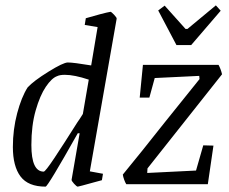

<svg xmlns="http://www.w3.org/2000/svg" viewBox="-20 -687 853 716"><path d="M415 -617 315 -48 364 -39 360 -15 334 -8Q273 9 270 9Q266 9 256 -2Q246 -13 247 -17L277 -190H270Q158 9 150 9Q85 9 56.5 -29Q28 -67 28 -139Q28 -204 44 -264.5Q60 -325 83 -361Q105 -385 160.5 -419.5Q216 -454 233 -454Q254 -454 320 -443L344 -586L296 -594L300 -619Q327 -627 353.5 -634Q380 -641 392 -643Q395 -643 405.5 -632Q416 -621 415 -617ZM268 -230Q278 -244 289 -262L311 -390Q257 -408 222 -408Q203 -408 193 -403Q173 -396 151 -363.5Q129 -331 113 -275Q97 -219 97 -146Q97 -47 143 -47Q149 -47 182 -96.5Q215 -146 268 -230ZM738 -145 776 -144 755 0H451Q447 -6 443 -17Q439 -28 438 -36Q508 -121 593 -229L724 -392L723 -404L557 -396L537 -323H501L513 -445H795Q799 -438 802.5 -428.5Q806 -419 808 -410L530 -59L529 -42L711 -51ZM570 -648 594 -666 672 -579H679L785 -667L803 -647L693 -519H638Z"/></svg>

Font: Grenze Light
Style: Italic
Weight: 300
Italic angle: -10°
Designer: Renata Polastri
Foundry: Omnibus-Type
Version: Version 1.002; ttfautohint (v1.8)